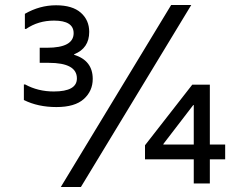

<svg xmlns="http://www.w3.org/2000/svg" viewBox="-20 -730 980 764"><path d="M741 -710 302 14H222L661 -710ZM815 -155H876V-96H815V0H751V-96H557V-152L745 -393H815ZM751 -155V-312H749L630 -157V-155ZM335 -603Q335 -538 275 -514V-512Q349 -489 349 -416Q349 -368 313.5 -336Q278 -304 204.5 -304Q131 -304 75 -332V-394H80Q131 -366 194 -366Q286 -366 286 -418Q286 -480 174 -480H138V-540H167Q273 -540 273 -598Q273 -648 195 -648Q132 -648 84 -615H79V-675Q138 -709 203 -709Q268 -709 301.5 -679.5Q335 -650 335 -603Z"/></svg>

Font: Varela
Style: Regular
Weight: 400
Designer: Joe Prince
Foundry: Joe Prince
Version: Version 1.000